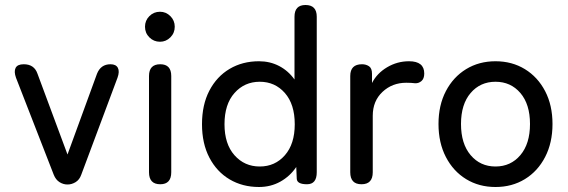

<svg xmlns="http://www.w3.org/2000/svg" viewBox="-20 -737 2271 768"><path d="M250 1Q233 1 218 -8.5Q203 -18 195 -38L44 -426Q35 -451 42.5 -465.5Q50 -480 75 -480Q117 -480 130 -442L250 -119L368 -442Q383 -480 422 -480Q444 -480 451.5 -465.5Q459 -451 450 -426L305 -38Q298 -18 282.5 -8.5Q267 1 250 1Z M621 0Q576 0 576 -48V-433Q576 -480 621 -480Q665 -480 665 -433V-48Q665 0 621 0ZM620 -570Q595 -570 577.5 -587.5Q560 -605 560 -630Q560 -655 577.5 -672.5Q595 -690 620 -690Q644 -690 661.5 -672.5Q679 -655 679 -630Q679 -605 661.5 -587.5Q644 -570 620 -570Z M1016 11Q950 11 898.5 -19.5Q847 -50 817.5 -106.5Q788 -163 788 -240Q788 -318 817.5 -374.5Q847 -431 898.5 -461.5Q950 -492 1016 -492Q1060 -492 1096.5 -473Q1133 -454 1158 -419V-670Q1158 -717 1202 -717Q1247 -717 1247 -670V-48Q1247 0 1208 0Q1168 0 1167 -22L1165 -69Q1140 -32 1101.5 -10.5Q1063 11 1016 11ZM1019 -71Q1080 -71 1119.5 -116Q1159 -161 1159 -240Q1159 -320 1119.5 -365Q1080 -410 1019 -410Q958 -410 918 -365Q878 -320 878 -240Q878 -161 918 -116Q958 -71 1019 -71Z M1426 0Q1381 0 1381 -48V-433Q1381 -480 1428 -480Q1444 -480 1456 -472Q1468 -464 1468 -442V-405Q1488 -444 1528.5 -468Q1569 -492 1616 -492Q1677 -492 1677 -443Q1677 -422 1665.5 -412.5Q1654 -403 1640 -404Q1633 -405 1624 -405.5Q1615 -406 1605 -406Q1549 -406 1510 -369.5Q1471 -333 1471 -274V-48Q1471 0 1426 0Z M1962 11Q1896 11 1844.5 -20.5Q1793 -52 1763.5 -109Q1734 -166 1734 -241Q1734 -316 1763.5 -372.5Q1793 -429 1844.5 -460.5Q1896 -492 1962 -492Q2028 -492 2079.5 -460.5Q2131 -429 2160.5 -372.5Q2190 -316 2190 -241Q2190 -166 2160.5 -109Q2131 -52 2079.5 -20.5Q2028 11 1962 11ZM1962 -71Q2023 -71 2061.5 -116.5Q2100 -162 2100 -241Q2100 -320 2061.5 -365Q2023 -410 1962 -410Q1901 -410 1862.5 -365Q1824 -320 1824 -241Q1824 -162 1862.5 -116.5Q1901 -71 1962 -71Z"/></svg>

Font: Zen Maru Gothic Medium
Style: Regular
Weight: 500
Designer: Yoshimichi Ohira
Foundry: Positype
Version: Version 1.001